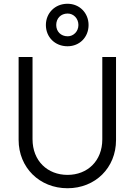

<svg xmlns="http://www.w3.org/2000/svg" viewBox="-20 -991 716 1021"><path d="M339 10C487 10 597 -99 597 -246V-688H524V-250C524 -135 445 -61 339 -61C233 -61 153 -135 153 -251V-688H79V-247C79 -100 190 10 339 10ZM224 -858C224 -794 272 -745 339 -745C404 -745 451 -794 451 -858C451 -921 404 -971 339 -971C272 -971 224 -921 224 -858ZM279 -858C279 -893 303 -919 340 -919C371 -919 397 -893 397 -858C397 -824 371 -798 340 -798C303 -798 279 -824 279 -858Z"/></svg>

Font: MV Cash Light
Style: Regular
Weight: 300
Designer: Rodrigo Fuenzalida
Foundry: fragTYPE
Version: Version 1.100;Glyphs 3.1.2 (3151)